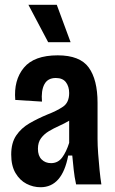

<svg xmlns="http://www.w3.org/2000/svg" viewBox="-20 -773 482 805"><path d="M150 12Q119 12 91 -2.5Q63 -17 45 -47.5Q27 -78 27 -125Q27 -174 48 -205Q69 -236 103.5 -256Q138 -276 179 -293Q218 -308 244 -325.5Q270 -343 270 -383Q270 -410 256.5 -428Q243 -446 214 -446Q180 -446 166 -419.5Q152 -393 156 -347L44 -354Q37 -437 80 -489Q123 -541 222 -541Q315 -541 352 -490Q389 -439 389 -342V-190Q389 -164 391.5 -129Q394 -94 397.5 -59.5Q401 -25 405 0H299Q292 -32 289 -61.5Q286 -91 283 -121H266Q241 12 150 12ZM194 -89Q223 -89 240.5 -112.5Q258 -136 270 -174V-267Q250 -255 227.5 -245Q205 -235 185 -223Q165 -211 152 -193.5Q139 -176 139 -149Q139 -120 154.5 -104.5Q170 -89 194 -89ZM182 -596 99 -753H218L276 -596Z"/></svg>

Font: Bricolage Grotesque 12pt Condensed SemiBold
Style: Regular
Weight: 600
Width: 3
Designer: Mathieu Triay
Foundry: Atelier Triay
Version: Version 1.001; ttfautohint (v1.8.4.7-5d5b);gftools[0.9.33.de